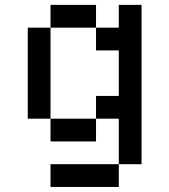

<svg xmlns="http://www.w3.org/2000/svg" viewBox="-20 -565 676 767"><path d="M181.8 -545.5V-454.5H363.6V-545.5ZM90.9 -454.5V-90.9H181.8V-454.5ZM181.8 -90.9V0H363.6V-90.9ZM181.8 90.9V181.8H454.5V90.9ZM363.6 -181.8V-90.9H454.5V90.9H545.5V-545.5H454.5V-454.5H363.6V-363.6H454.5V-181.8Z"/></svg>

Font: Departure Mono
Style: Regular
Weight: 400
Monospace: yes
Designer: Helena Zhang
Version: Version 1.500;Glyphs 3.3.1 (3343)